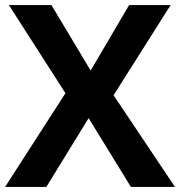

<svg xmlns="http://www.w3.org/2000/svg" viewBox="-20 -734 707 754"><path d="M667 0H494L328 -270L162 0H0L237 -368L15 -714H182L336 -457L487 -714H650L426 -360Z"/></svg>

Font: Noto Sans Canadian Aboriginal
Style: Regular
Weight: 400
Designer: Monotype Design Team, Typotheque's Kevin King
Foundry: Monotype Imaging Inc.
Version: Version 2.002